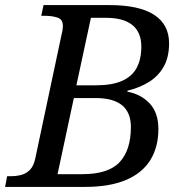

<svg xmlns="http://www.w3.org/2000/svg" viewBox="-41 -734 715 754"><path d="M-21 0 -13 -42H0Q23 -42 42.5 -47Q62 -52 77 -67.5Q92 -83 98 -114L202 -604Q204 -610 205 -619Q206 -628 206 -632Q206 -658 184.5 -665Q163 -672 134 -672H121L130 -714H389Q505 -714 564 -676Q623 -638 623 -564Q623 -509 601.5 -471.5Q580 -434 543 -411.5Q506 -389 460 -378L459 -374Q513 -364 547 -327.5Q581 -291 581 -228Q581 -155 548.5 -104Q516 -53 452 -26.5Q388 0 293 0ZM282 -50Q385 -50 429 -97.5Q473 -145 473 -235Q473 -292 438.5 -320.5Q404 -349 333 -349H249L185 -50ZM336 -399Q399 -399 438.5 -416.5Q478 -434 496 -468Q514 -502 514 -551Q514 -607 479 -635.5Q444 -664 376 -664H316L259 -399Z"/></svg>

Font: Noto Serif
Style: Italic
Weight: 400
Italic angle: -12°
Designer: Monotype Design Team
Foundry: Monotype Imaging Inc.
Version: Version 2.013